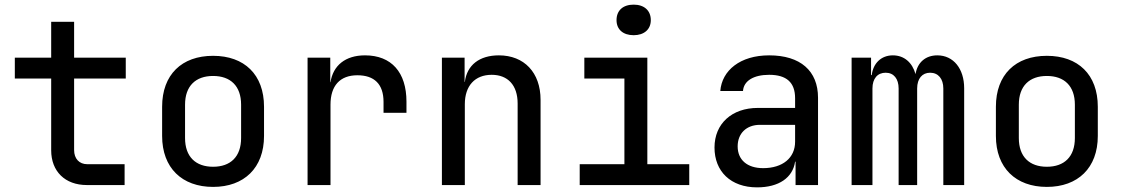

<svg xmlns="http://www.w3.org/2000/svg" viewBox="-20 -799 4840 829"><path d="M355 0H518V-90H357C322 -90 300 -114 300 -151V-460H523V-550H300V-705H201V-550H44V-460H201V-150C201 -59 261 0 355 0Z M900 8C1034 8 1120 -74 1120 -212V-338C1120 -477 1035 -558 900 -558C765 -558 680 -477 680 -338V-212C680 -74 766 8 900 8ZM900 -79C825 -79 779 -122 779 -203V-347C779 -428 825 -471 900 -471C975 -471 1021 -428 1021 -347V-203C1021 -122 975 -79 900 -79Z M1308 0H1407V-347C1407 -429 1448 -474 1523 -474C1596 -474 1636 -436 1636 -359V-312H1735V-360C1735 -487 1670 -560 1556 -560C1471 -560 1418 -516 1407 -444H1406V-550H1308Z M1888 0H1987V-349C1987 -429 2031 -476 2103 -476C2172 -476 2215 -432 2215 -352V0H2314V-368C2314 -486 2243 -560 2134 -560C2050 -560 1996 -518 1987 -445H1986V-550H1888Z M2716 -647C2761 -647 2790 -672 2790 -712C2790 -754 2761 -779 2716 -779C2670 -779 2642 -754 2642 -712C2642 -672 2670 -647 2716 -647ZM2483 0H2956V-90H2775V-550H2503V-460H2676V-90H2483Z M3249 10C3343 10 3403 -32 3413 -101H3415V0H3512V-377C3512 -493 3436 -560 3301 -560C3176 -560 3097 -495 3090 -406H3188C3191 -450 3234 -476 3301 -476C3376 -476 3413 -443 3413 -375V-333H3252C3140 -333 3065 -265 3065 -162C3065 -59 3135 10 3249 10ZM3275 -73C3206 -73 3165 -109 3165 -167C3165 -223 3203 -260 3261 -260H3413V-187C3413 -117 3359 -73 3275 -73Z M3657 0H3747V-417C3747 -460 3769 -485 3804 -485C3839 -485 3860 -459 3860 -417V0H3940V-417C3940 -460 3962 -485 3996 -485C4031 -485 4053 -459 4053 -417V0H4143V-418C4143 -502 4097 -560 4027 -560C3976 -560 3941 -529 3933 -479C3919 -529 3884 -560 3835 -560C3785 -560 3750 -526 3744 -475H3741V-550H3657Z M4500 8C4634 8 4720 -74 4720 -212V-338C4720 -477 4635 -558 4500 -558C4365 -558 4280 -477 4280 -338V-212C4280 -74 4366 8 4500 8ZM4500 -79C4425 -79 4379 -122 4379 -203V-347C4379 -428 4425 -471 4500 -471C4575 -471 4621 -428 4621 -347V-203C4621 -122 4575 -79 4500 -79Z"/></svg>

Font: JetBrains Mono Medium
Style: Regular
Weight: 436
Monospace: yes
Designer: Philipp Nurullin, Konstantin Bulenkov
Foundry: JetBrains
Version: Version 2.305